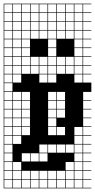

<svg xmlns="http://www.w3.org/2000/svg" viewBox="-20 -785 516 1043"><path d="M0 238.1V-765.1H476.2V-761.9H431.7V-717.5H476.2V-714.3H431.7V-669.8H476.2V-666.7H431.7V-622.2H476.2V-619H431.7V-574.6H476.2V-571.4H431.7V-527H476.2V-523.8H431.7V-479.4H476.2V-476.2H431.7V-431.7H476.2V-428.6H431.7V-384.1H476.2V-381H431.7V-336.5H476.2V-285.7H431.7V-241.3H476.2V-238.1H431.7V-193.7H476.2V-190.5H431.7V-146H476.2V-142.9H431.7V-98.4H476.2V-95.2H431.7V-50.8H476.2V-47.6H431.7V-3.2H476.2V0H431.7V44.4H476.2V47.6H431.7V92.1H476.2V95.2H431.7V139.7H476.2V142.9H431.7V187.3H476.2V190.5H431.7V234.9H476.2V238.1ZM384.1 -717.5H428.6V-761.9H384.1ZM146 -717.5H190.5V-761.9H146ZM336.5 -717.5H381V-761.9H336.5ZM50.8 -717.5H95.2V-761.9H50.8ZM193.7 -717.5H238.1V-761.9H193.7ZM98.4 -717.5H142.9V-761.9H98.4ZM241.3 -717.5H285.7V-761.9H241.3ZM3.2 -717.5H47.6V-761.9H3.2ZM288.9 -717.5H333.3V-761.9H288.9ZM384.1 -669.8H428.6V-714.3H384.1ZM50.8 -669.8H95.2V-714.3H50.8ZM146 -669.8H190.5V-714.3H146ZM336.5 -669.8H381V-714.3H336.5ZM193.7 -669.8H238.1V-714.3H193.7ZM98.4 -669.8H142.9V-714.3H98.4ZM3.2 -669.8H47.6V-714.3H3.2ZM241.3 -669.8H285.7V-714.3H241.3ZM288.9 -669.8H333.3V-714.3H288.9ZM384.1 -622.2H428.6V-666.7H384.1ZM50.8 -622.2H95.2V-666.7H50.8ZM193.7 -622.2H238.1V-666.7H193.7ZM146 -622.2H190.5V-666.7H146ZM336.5 -622.2H381V-666.7H336.5ZM3.2 -622.2H47.6V-666.7H3.2ZM98.4 -622.2H142.9V-666.7H98.4ZM241.3 -622.2H285.7V-666.7H241.3ZM288.9 -622.2H333.3V-666.7H288.9ZM288.9 -574.6H333.3V-619H288.9ZM241.3 -574.6H285.7V-619H241.3ZM98.4 -574.6H142.9V-619H98.4ZM336.5 -574.6H381V-619H336.5ZM3.2 -574.6H47.6V-619H3.2ZM146 -574.6H190.5V-619H146ZM193.7 -574.6H238.1V-619H193.7ZM384.1 -574.6H428.6V-619H384.1ZM50.8 -574.6H95.2V-619H50.8ZM50.8 -527H95.2V-571.4H50.8ZM3.2 -527H47.6V-571.4H3.2ZM384.1 -527H428.6V-571.4H384.1ZM98.4 -527H142.9V-571.4H98.4ZM241.3 -527H285.7V-571.4H241.3ZM50.8 -479.4H95.2V-523.8H50.8ZM241.3 -479.4H285.7V-523.8H241.3ZM98.4 -479.4H142.9V-523.8H98.4ZM3.2 -479.4H47.6V-523.8H3.2ZM384.1 -479.4H428.6V-523.8H384.1ZM288.9 -431.7H333.3V-476.2H288.9ZM241.3 -431.7H285.7V-476.2H241.3ZM98.4 -431.7H142.9V-476.2H98.4ZM336.5 -431.7H381V-476.2H336.5ZM3.2 -431.7H47.6V-476.2H3.2ZM146 -431.7H190.5V-476.2H146ZM384.1 -431.7H428.6V-476.2H384.1ZM50.8 -431.7H95.2V-476.2H50.8ZM193.7 -431.7H238.1V-476.2H193.7ZM241.3 -384.1H285.7V-428.6H241.3ZM98.4 -384.1H142.9V-428.6H98.4ZM50.8 -384.1H95.2V-428.6H50.8ZM336.5 -384.1H381V-428.6H336.5ZM288.9 -384.1H333.3V-428.6H288.9ZM3.2 -384.1H47.6V-428.6H3.2ZM146 -384.1H190.5V-428.6H146ZM384.1 -384.1H428.6V-428.6H384.1ZM193.7 -384.1H238.1V-428.6H193.7ZM50.8 -336.5H95.2V-381H50.8ZM241.3 -336.5H285.7V-381H241.3ZM3.2 -336.5H47.6V-381H3.2ZM384.1 -336.5H428.6V-381H384.1ZM193.7 -336.5H238.1V-381H193.7ZM47.6 -333.3H3.2V-288.9H47.6ZM50.8 -241.3H95.2V-285.7H50.8ZM288.9 -241.3H333.3V-285.7H288.9ZM3.2 -241.3H47.6V-285.7H3.2ZM241.3 -241.3H285.7V-285.7H241.3ZM98.4 -241.3H142.9V-285.7H98.4ZM50.8 -193.7H95.2V-238.1H50.8ZM288.9 -193.7H333.3V-238.1H288.9ZM3.2 -193.7H47.6V-238.1H3.2ZM241.3 -193.7H285.7V-238.1H241.3ZM98.4 -193.7H142.9V-238.1H98.4ZM50.8 -146H95.2V-190.5H50.8ZM288.9 -146H333.3V-190.5H288.9ZM3.2 -146H47.6V-190.5H3.2ZM98.4 -146H142.9V-190.5H98.4ZM241.3 -146H285.7V-190.5H241.3ZM98.4 -98.4H142.9V-142.9H98.4ZM241.3 -98.4H285.7V-142.9H241.3ZM3.2 -98.4H47.6V-142.9H3.2ZM50.8 -98.4H95.2V-142.9H50.8ZM98.4 -50.8H142.9V-95.2H98.4ZM241.3 -50.8H285.7V-95.2H241.3ZM384.1 -50.8H428.6V-95.2H384.1ZM288.9 -50.8H333.3V-95.2H288.9ZM3.2 -50.8H47.6V-95.2H3.2ZM50.8 -50.8H95.2V-95.2H50.8ZM384.1 -3.2H428.6V-47.6H384.1ZM3.2 -3.2H47.6V-47.6H3.2ZM50.8 -3.2H95.2V-47.6H50.8ZM384.1 44.4H428.6V0H384.1ZM241.3 44.4H285.7V0H241.3ZM336.5 44.4H381V0H336.5ZM288.9 44.4H333.3V0H288.9ZM3.2 44.4H47.6V0H3.2ZM193.7 44.4H238.1V0H193.7ZM193.7 92.1H238.1V47.6H193.7ZM384.1 92.1H428.6V47.6H384.1ZM98.4 92.1H142.9V47.6H98.4ZM146 92.1H190.5V47.6H146ZM3.2 92.1H47.6V47.6H3.2ZM336.5 139.7H381V95.2H336.5ZM50.8 139.7H95.2V95.2H50.8ZM384.1 139.7H428.6V95.2H384.1ZM3.2 139.7H47.6V95.2H3.2ZM336.5 187.3H381V142.9H336.5ZM288.9 187.3H333.3V142.9H288.9ZM50.8 187.3H95.2V142.9H50.8ZM98.4 187.3H142.9V142.9H98.4ZM384.1 187.3H428.6V142.9H384.1ZM241.3 187.3H285.7V142.9H241.3ZM146 187.3H190.5V142.9H146ZM3.2 187.3H47.6V142.9H3.2ZM193.7 187.3H238.1V142.9H193.7ZM336.5 234.9H381V190.5H336.5ZM50.8 234.9H95.2V190.5H50.8ZM288.9 234.9H333.3V190.5H288.9ZM98.4 234.9H142.9V190.5H98.4ZM384.1 234.9H428.6V190.5H384.1ZM146 234.9H190.5V190.5H146ZM241.3 234.9H285.7V190.5H241.3ZM193.7 234.9H238.1V190.5H193.7ZM3.2 234.9H47.6V190.5H3.2Z"/></svg>

Font: Jacquard 12 Charted
Style: Regular
Weight: 400
Designer: Sarah Cadigan-Fried
Version: Version 1.000